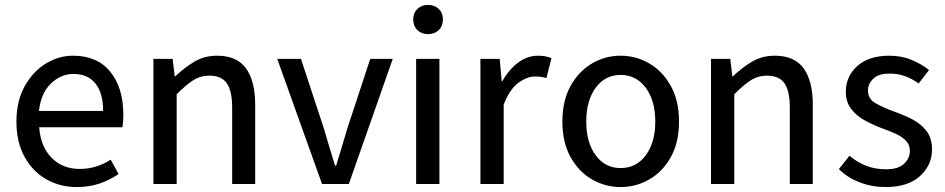

<svg xmlns="http://www.w3.org/2000/svg" viewBox="-20 -738 3791 770"><path d="M287.6 12.2Q220.7 12.2 165.8 -19Q110.8 -50.3 78.4 -109.1Q45.9 -168 45.9 -250.5Q45.9 -332 78.6 -391.4Q111.3 -450.7 163.1 -482.7Q214.8 -514.6 272.9 -514.6Q370.1 -514.6 422.4 -450.2Q474.6 -385.7 474.6 -277.8Q474.6 -249 471.2 -227.5H137.2Q142.6 -150.9 186.5 -105.7Q230.5 -60.5 299.3 -60.5Q335 -60.5 365.7 -70.3Q396.5 -80.1 423.8 -97.7L455.6 -40Q421.4 -16.6 380.1 -2.2Q338.9 12.2 287.6 12.2ZM136.2 -293H393.6Q393.6 -364.7 362.8 -403.1Q332 -441.4 274.4 -441.4Q223.6 -441.4 183.8 -402.6Q144 -363.8 136.2 -293Z M595.2 0V-502H672.4L680.7 -431.6H682.6Q718.3 -465.8 758.8 -490.2Q799.3 -514.6 851.1 -514.6Q929.7 -514.6 966.6 -463.9Q1003.4 -413.1 1003.4 -317.4V0H911.1V-305.7Q911.1 -373.5 889.6 -404.1Q868.2 -434.6 819.8 -434.6Q783.2 -434.6 753.9 -415.5Q724.6 -396.5 688.5 -359.9V0Z M1271.5 0 1091.8 -502H1187L1278.8 -223.1Q1289.6 -185.5 1301 -147.9Q1312.5 -110.4 1323.7 -73.7H1328.1Q1338.9 -110.4 1350.6 -147.9Q1362.3 -185.5 1373 -223.1L1464.8 -502H1555.2L1378.9 0Z M1648.9 0V-502H1742.2V0ZM1696.8 -601.1Q1670.4 -601.1 1653.8 -617.4Q1637.2 -633.8 1637.2 -660.6Q1637.2 -686 1653.8 -702.1Q1670.4 -718.3 1696.8 -718.3Q1723.1 -718.3 1739.7 -702.1Q1756.3 -686 1756.3 -660.6Q1756.3 -633.8 1739.7 -617.4Q1723.1 -601.1 1696.8 -601.1Z M1906.7 0V-502H1983.9L1992.2 -411.6H1994.1Q2021 -459.5 2058.1 -487.1Q2095.2 -514.6 2137.2 -514.6Q2169.9 -514.6 2191.4 -504.4L2171.4 -424.8Q2160.2 -428.2 2150.4 -429.7Q2140.6 -431.2 2125 -431.2Q2093.8 -431.2 2059.1 -406Q2024.4 -380.9 2000 -318.4V0Z M2468.8 12.2Q2407.2 12.2 2354 -18.6Q2300.8 -49.3 2268.1 -108.2Q2235.4 -167 2235.4 -250.5Q2235.4 -334 2268.1 -393.1Q2300.8 -452.1 2354 -483.4Q2407.2 -514.6 2468.8 -514.6Q2530.8 -514.6 2584.2 -483.4Q2637.7 -452.1 2670.4 -393.1Q2703.1 -334 2703.1 -250.5Q2703.1 -167 2670.4 -108.2Q2637.7 -49.3 2584.2 -18.6Q2530.8 12.2 2468.8 12.2ZM2468.8 -64Q2531.7 -64 2569.8 -115.2Q2607.9 -166.5 2607.9 -250.5Q2607.9 -334.5 2569.8 -386Q2531.7 -437.5 2468.8 -437.5Q2406.7 -437.5 2368.9 -386Q2331.1 -334.5 2331.1 -250.5Q2331.1 -166.5 2368.9 -115.2Q2406.7 -64 2468.8 -64Z M2831.5 0V-502H2908.7L2917 -431.6H2918.9Q2954.6 -465.8 2995.1 -490.2Q3035.6 -514.6 3087.4 -514.6Q3166 -514.6 3202.9 -463.9Q3239.7 -413.1 3239.7 -317.4V0H3147.5V-305.7Q3147.5 -373.5 3126 -404.1Q3104.5 -434.6 3056.2 -434.6Q3019.5 -434.6 2990.2 -415.5Q2960.9 -396.5 2924.8 -359.9V0Z M3531.7 12.2Q3477.1 12.2 3428 -6.6Q3378.9 -25.4 3344.2 -59.6L3386.7 -113.3Q3418.5 -86.9 3454.1 -73Q3489.7 -59.1 3534.7 -59.1Q3581.5 -59.1 3605.2 -80.8Q3628.9 -102.5 3628.9 -133.3Q3628.9 -157.7 3612.8 -174.1Q3596.7 -190.4 3571.3 -201.9Q3545.9 -213.4 3517.1 -223.6Q3480.5 -237.3 3447.3 -255.6Q3414.1 -273.9 3393.1 -301.8Q3372.1 -329.6 3372.1 -370.6Q3372.1 -431.6 3418 -473.1Q3463.9 -514.6 3546.9 -514.6Q3595.2 -514.6 3635.5 -498Q3675.8 -481.4 3705.6 -457L3664.1 -403.3Q3637.7 -422.4 3609.4 -432.6Q3581.1 -442.9 3548.3 -442.9Q3502.9 -442.9 3481.9 -422.1Q3460.9 -401.4 3460.9 -375Q3460.9 -341.8 3489.7 -325Q3518.6 -308.1 3564.5 -291Q3604 -277.3 3638.9 -259.3Q3673.8 -241.2 3695.8 -212.4Q3717.8 -183.6 3717.8 -138.2Q3717.8 -76.2 3669.7 -32Q3621.6 12.2 3531.7 12.2Z"/></svg>

Font: Akatab Medium
Style: Regular
Weight: 500
Designer: SIL Global
Foundry: SIL Global
Version: Version 4.100